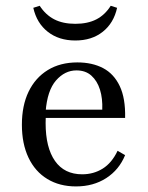

<svg xmlns="http://www.w3.org/2000/svg" viewBox="-20 -647 521 678"><path d="M248.4 11.3Q190.3 11.3 147.2 -14.9Q104 -41.1 80.6 -90.3Q57.3 -139.5 57.3 -206.5Q57.3 -274.2 81 -323.4Q104.8 -372.6 148.8 -399.6Q192.7 -426.6 253.2 -426.6Q305.6 -426.6 344 -406.5Q382.3 -386.3 402.8 -343.1Q423.4 -300 421.8 -230.6H108.9L108.1 -259.7H341.1Q342.7 -299.2 333.1 -330.2Q323.4 -361.3 302.8 -379.8Q282.3 -398.4 250 -398.4Q208.9 -398.4 177.8 -362.9Q146.8 -327.4 141.1 -252.4L142.7 -250.8Q141.9 -241.9 141.5 -232.3Q141.1 -222.6 141.1 -212.1Q141.1 -125.8 174.2 -78.6Q207.3 -31.5 270.2 -31.5Q310.5 -31.5 342.7 -51.6Q375 -71.8 395.2 -114.5L421.8 -99.2Q400.8 -47.6 355.2 -18.1Q309.7 11.3 248.4 11.3ZM246 -504Q187.9 -504 148.8 -534.7Q109.7 -565.3 97.6 -619.4L120.2 -626.6Q141.1 -594.4 171.8 -578.6Q202.4 -562.9 246 -562.9Q289.5 -562.9 320.2 -578.6Q350.8 -594.4 371 -626.6L393.5 -619.4Q381.5 -565.3 342.7 -534.7Q304 -504 246 -504Z"/></svg>

Font: Playfair 5pt SemiExpanded Light
Style: Regular
Weight: 400
Version: Version 2.203